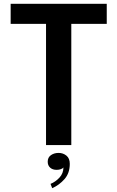

<svg xmlns="http://www.w3.org/2000/svg" viewBox="-20 -757 612 1002"><path d="M537.1 -632.3H352.1V0H220.2V-632.3H35.6V-737.3H537.1ZM275.9 129.4Q254.4 129.4 241.7 117.9Q229 106.4 229 86.9Q229 64.5 245.8 52.7Q262.7 41 286.1 41Q309.1 41 326.7 55.2Q344.2 69.3 344.2 98.1Q344.2 146.5 316.7 177.7Q289.1 209 252.4 225.1L243.7 202.6Q270 191.9 290.5 169.7Q311 147.5 311 116.2Q308.1 122.1 297.9 125.7Q287.6 129.4 275.9 129.4Z"/></svg>

Font: Epilogue SemiBold
Style: Regular
Weight: 600
Designer: Tyler Finck
Foundry: Etcetera Type Co
Version: Version 2.112